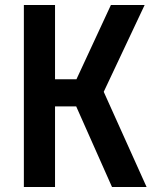

<svg xmlns="http://www.w3.org/2000/svg" viewBox="-20 -750 639 770"><path d="M75.7 0V-730H200.7V-432.1H286.6L424.8 -730H560.1L396 -381.8L567.9 0H429.2L285.6 -323.2H200.7V0Z"/></svg>

Font: UDEV Gothic 35
Style: Bold
Weight: 700
Version: v2.1.0; ttfautohint (v1.8.4.7-5d5b-dirty) -l 6 -r 45 -G 200 